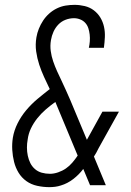

<svg xmlns="http://www.w3.org/2000/svg" viewBox="-20 -763 540 791"><path d="M183 8Q158 8 133 2.5Q108 -3 88.5 -17Q69 -31 56.5 -51.5Q44 -72 38 -96Q32 -120 30.5 -145.5Q29 -171 33 -196Q38 -226 52.5 -255Q67 -284 88 -309Q109 -334 134 -355Q159 -376 185 -396Q173 -421 161.5 -446Q150 -471 141.5 -497Q133 -523 129 -551Q125 -579 130 -609Q133 -627 140 -644.5Q147 -662 157.5 -678Q168 -694 182.5 -707Q197 -720 214.5 -728.5Q232 -737 250.5 -740Q269 -743 287 -743Q308 -743 329 -738Q350 -733 366.5 -720.5Q383 -708 393.5 -690.5Q404 -673 408.5 -652.5Q413 -632 412 -610Q411 -588 408 -566H346Q349 -579 350 -593Q351 -607 349.5 -620.5Q348 -634 344 -646.5Q340 -659 331.5 -668.5Q323 -678 310.5 -683Q298 -688 285 -688Q267 -688 250 -681.5Q233 -675 220.5 -662Q208 -649 200.5 -632.5Q193 -616 190 -598Q186 -575 189 -553Q192 -531 199 -510.5Q206 -490 215 -470Q224 -450 233.5 -430.5Q243 -411 251.5 -391.5Q260 -372 269 -352L338 -187L402 -303H470L386 -152Q382 -143 377 -134.5Q372 -126 367 -118L416 0H351L326 -60L323 -67Q306 -44 282 -25.5Q258 -7 231 1Q219 5 207 6.5Q195 8 183 8ZM186 -47Q202 -47 219.5 -53Q237 -59 251.5 -69Q266 -79 278 -93Q290 -107 300 -122L213 -331Q212 -334 210.5 -337Q209 -340 208 -343Q187 -328 168 -311.5Q149 -295 133.5 -275.5Q118 -256 107.5 -234Q97 -212 94 -188Q91 -172 91 -155Q91 -138 94.5 -121.5Q98 -105 105 -91Q112 -77 124 -66.5Q136 -56 152 -51.5Q168 -47 186 -47Z"/></svg>

Font: iosevka_custom_sans_ss08 Light
Style: Italic
Weight: 300
Italic angle: -10°
Designer: Belleve Invis
Foundry: Belleve Invis
Version: Version 10.3.0; ttfautohint (v1.8.3)